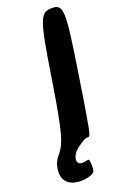

<svg xmlns="http://www.w3.org/2000/svg" viewBox="-182 -763 663 1021"><g transform="rotate(-20 149.5 -252.5)"><path d="M-7 104C-17 170 23 206 88 206C106 206 121 204 135 200C170 190 172 181 171 147C170 112 169 110 151 115C145 117 138 118 129 118C108 118 99 106 102 86C105 69 114 54 129 41C136 34 145 27 155 21C186 0 191 0 205 0C218 0 224 -33 274 -356C324 -678 322 -711 256 -711C190 -711 178 -679 128 -358C78 -36 60 -8 22 38C7 56 -3 77 -7 104Z"/></g></svg>

Font: Asimov Print
Style: AIt
Weight: 500
Designer: Google
Version: Version 2.000980: 2014